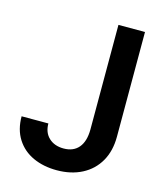

<svg xmlns="http://www.w3.org/2000/svg" viewBox="-108 -789 752 880"><g transform="rotate(15 268.0 -348.5)"><path d="M470.7 -707V-210Q470.7 -142.6 442.4 -93Q414.1 -43.5 362.5 -16.8Q311 9.8 243.2 9.8Q180.2 9.8 130.6 -12.9Q81.1 -35.6 52.7 -80.1Q24.4 -124.5 24.4 -187.5H151.4Q151.4 -144.5 178 -119.6Q204.6 -94.7 248 -94.7Q294.4 -94.7 319.3 -124.3Q344.2 -153.8 344.7 -210V-707Z"/></g></svg>

Font: Pretendard SemiBold
Style: Regular
Weight: 600
Designer: Base glyphs from Inter by Rasmus Andersson; Hangeul glyphs from Noto Sans CJK(Source Han Sans) by Jang Soo-young and Kan
Foundry: Kil Hyung-jin
Version: Version 1.309